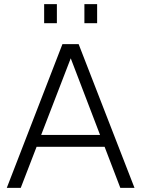

<svg xmlns="http://www.w3.org/2000/svg" viewBox="-20 -915 688 935"><path d="M13 0 284 -700H363L635 0H566L318 -648H331L81 0ZM122 -200 145 -258H504L527 -200ZM391 -802V-895H453V-802ZM195 -802V-895H257V-802Z"/></svg>

Font: SUSE Thin Light
Style: Regular
Weight: 300
Version: Version 1.000